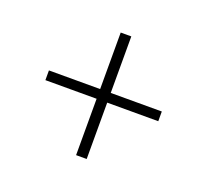

<svg xmlns="http://www.w3.org/2000/svg" viewBox="-82 -618 662 613"><g transform="rotate(20 249.0 -312.0)"><path d="M267 -104H231V-520.5H267ZM57 -295.5V-328.5H440.5V-295.5Z"/></g></svg>

Font: Anek Tamil Medium ExtraLight
Style: Regular
Weight: 250
Version: Version 1.003